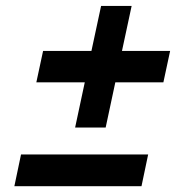

<svg xmlns="http://www.w3.org/2000/svg" viewBox="-20 -639 640 660"><path d="M29.4 1 52.3 -108.1H489.3L466.4 1ZM238.2 -200.5 271.4 -355.9H104.9L128.1 -463.9H294.3L327.5 -618.6H432.5L399.3 -463.9H564.8L541.6 -355.9H376.4L343.2 -200.5Z"/></svg>

Font: Red Hat Display VF
Style: Italic
Weight: 300
Italic angle: -12°
Designer: Pentagram, MCKL
Foundry: Pentagram, MCKL
Version: Version 1.010